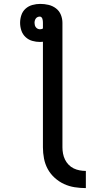

<svg xmlns="http://www.w3.org/2000/svg" viewBox="-20 -755 540 984"><path d="M420 209Q391 209 362.5 204.5Q334 200 308 188Q282 176 260 156Q238 136 224.5 111Q211 86 205.5 57.5Q200 29 200 0V-541Q196 -541 192.5 -540.5Q189 -540 185 -540Q165 -540 145.5 -545.5Q126 -551 111 -565Q96 -579 89.5 -598.5Q83 -618 83 -638Q83 -658 89.5 -677.5Q96 -697 111 -710.5Q126 -724 146 -729.5Q166 -735 186 -735Q208 -735 229 -730Q250 -725 267 -712Q284 -699 292 -679Q300 -659 300 -638V0Q300 16 303 32Q306 48 313 62.5Q320 77 331.5 89Q343 101 357.5 108Q372 115 388 118Q404 121 420 121ZM185 -605Q189 -605 193 -606Q197 -607 200 -609V-638Q200 -643 199.5 -648Q199 -653 197.5 -658Q196 -663 192.5 -666.5Q189 -670 184 -670Q178 -670 172.5 -667.5Q167 -665 163.5 -660Q160 -655 158.5 -649.5Q157 -644 157 -638Q157 -632 158.5 -626Q160 -620 164 -615Q168 -610 173.5 -607.5Q179 -605 185 -605Z"/></svg>

Font: Iosevka SS18 Semibold
Style: Regular
Weight: 600
Monospace: yes
Designer: Belleve Invis
Foundry: Belleve Invis
Version: Version 25.1.1; ttfautohint (v1.8.4)